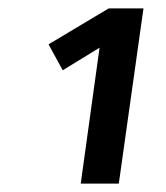

<svg xmlns="http://www.w3.org/2000/svg" viewBox="-20 -760 396 459"><path d="M264 -321H173L218 -646L130 -592L96 -654L240 -740H323Z"/></svg>

Font: Fira Sans Condensed Medium
Style: Italic
Weight: 500
Width: 3
Italic angle: -8°
Designer: bBox Type GmbH & Carrois Corporate GbR & Edenspiekermann AG
Foundry: bBox Type GmbH & Carrois Corporate GbR & Edenspiekermann AG
Version: Version 4.301